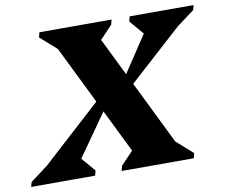

<svg xmlns="http://www.w3.org/2000/svg" viewBox="-116 -784 1029 878"><g transform="rotate(-10 398.0 -345.0)"><path d="M380 0 386 -23 459 -100 472 -25 158 -665 201 -590 114 -667 120 -690H455L449 -667L376 -590L363 -665L677 -25L634 -100L721 -23L715 0ZM-40 0 -34 -22 105 -126 -13 -28 347 -356H397L174 -39L180 -120L263 -23L257 0ZM412 -334 622 -651 616 -570 533 -667 539 -690H836L830 -668L691 -564L809 -662L447 -334Z"/></g></svg>

Font: Platypi Light ExtraBold
Style: Italic
Weight: 800
Italic angle: -13°
Version: Version 1.200